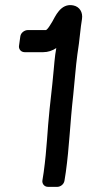

<svg xmlns="http://www.w3.org/2000/svg" viewBox="-20 -726 340 747"><path d="M199 -539 195 -514C193 -498 191 -479 189 -455C187 -432 182 -380 173 -302C164 -219 163 -150 150 -56L145 -24C143 -13 151 1 167 1H203C214 1 229 -8 231 -24L236 -56C250 -156 252 -242 265 -357C272 -423 274 -462 281 -514L287 -556L295 -625L299 -652C303 -678 290 -700 265 -705C215 -715 194 -659 183 -641L173 -625C166 -614 161 -610 159 -609H88C77 -609 61 -600 59 -584L54 -548C52 -537 60 -523 76 -523H148C167 -523 184 -529 199 -539Z"/></svg>

Font: Reckless Catfish
Style: HeavyIt
Weight: 400
Foundry: Cannot Into Space Fonts
Version: Version 0.2894